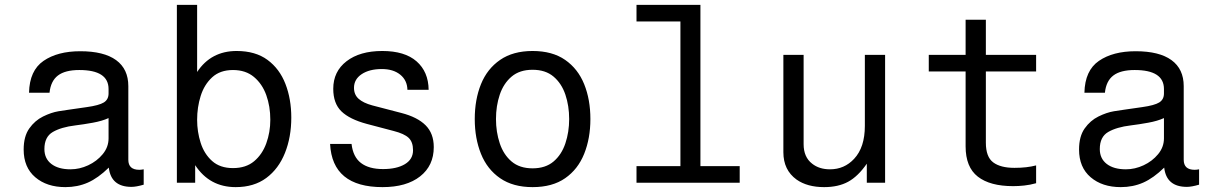

<svg xmlns="http://www.w3.org/2000/svg" viewBox="-20 -749 4984 787"><path d="M569 -55V8Q538 17 519 17Q435 17 426 -62Q382 -19 340 -0.5Q298 18 248 18Q172 18 124.5 -22.5Q77 -63 77 -136Q77 -190 100 -222.5Q123 -255 156.5 -271.5Q190 -288 220 -293Q234 -295 263 -299.5Q292 -304 336 -310Q386 -317 405.5 -329Q425 -341 425 -366V-384Q425 -462 305 -462Q247 -462 217.5 -439.5Q188 -417 183 -369H99Q101 -460 158.5 -499.5Q216 -539 309 -539Q406 -539 456 -502.5Q506 -466 506 -396V-94Q506 -53 551 -53Q559 -53 569 -55ZM425 -182V-265Q399 -253 360.5 -246Q322 -239 289 -235Q231 -228 196.5 -208Q162 -188 162 -138Q162 -99 190.5 -77Q219 -55 269 -55Q306 -55 341.5 -71.5Q377 -88 401 -117Q425 -146 425 -182Z M705 0V-729H788V-454Q845 -540 950 -540Q1027 -540 1076.5 -503.5Q1126 -467 1150 -405Q1174 -343 1174 -267Q1174 -187 1148 -122Q1122 -57 1071.5 -19.5Q1021 18 946 18Q839 18 780 -72V0ZM935 -462Q882 -462 849.5 -432Q817 -402 802.5 -355.5Q788 -309 788 -258Q788 -209 802.5 -163.5Q817 -118 849.5 -89Q882 -60 935 -60Q988 -60 1021.5 -88Q1055 -116 1071.5 -161.5Q1088 -207 1088 -258Q1088 -313 1071.5 -359Q1055 -405 1021 -433.5Q987 -462 935 -462Z M1737 -381H1650Q1649 -420 1620.5 -443Q1592 -466 1545 -466Q1494 -466 1462.5 -445Q1431 -424 1431 -389Q1431 -361 1450 -344Q1469 -327 1506 -317L1625 -286Q1691 -269 1724.5 -235.5Q1758 -202 1758 -146Q1758 -70 1702 -26Q1646 18 1548 18Q1342 18 1333 -159H1421Q1427 -106 1459.5 -81Q1492 -56 1550 -56Q1606 -56 1639.5 -76Q1673 -96 1673 -133Q1673 -167 1655 -184Q1637 -201 1594 -212L1484 -241Q1413 -260 1379.5 -292.5Q1346 -325 1346 -385Q1346 -456 1400.5 -498Q1455 -540 1547 -540Q1639 -540 1687.5 -497.5Q1736 -455 1737 -381Z M2163 -540Q2244 -540 2296.5 -503.5Q2349 -467 2374.5 -404Q2400 -341 2400 -261Q2400 -182 2374.5 -118.5Q2349 -55 2296.5 -18.5Q2244 18 2163 18Q2083 18 2030 -18.5Q1977 -55 1951.5 -118.5Q1926 -182 1926 -261Q1926 -341 1951.5 -404Q1977 -467 2030 -503.5Q2083 -540 2163 -540ZM2163 -463Q2110 -463 2077 -435Q2044 -407 2028.5 -361Q2013 -315 2013 -261Q2013 -208 2028.5 -161.5Q2044 -115 2077 -87Q2110 -59 2163 -59Q2216 -59 2249 -87Q2282 -115 2297.5 -161.5Q2313 -208 2313 -261Q2313 -315 2297.5 -361Q2282 -407 2249 -435Q2216 -463 2163 -463Z M2851 -729V-68H3012V0H2589V-68H2769V-661H2589V-729Z M3608 -524V0H3533V-78Q3497 -26 3456.5 -4Q3416 18 3358 18Q3289 18 3245 -13Q3191 -52 3191 -125V-524H3274V-158Q3274 -105 3309 -78Q3338 -55 3382 -55Q3441 -55 3481 -98Q3525 -145 3525 -233V-524Z M4021 -524H4227V-456H4021V-164Q4021 -106 4051 -83.5Q4081 -61 4138 -61Q4164 -61 4186 -63.5Q4208 -66 4227 -71V2Q4202 9 4178 11.5Q4154 14 4133 14Q4038 14 3988 -25Q3938 -64 3938 -149V-456H3787V-524H3938V-668H4021Z M4895 -55V8Q4864 17 4845 17Q4761 17 4752 -62Q4708 -19 4666 -0.5Q4624 18 4574 18Q4498 18 4450.5 -22.5Q4403 -63 4403 -136Q4403 -190 4426 -222.5Q4449 -255 4482.5 -271.5Q4516 -288 4546 -293Q4560 -295 4589 -299.5Q4618 -304 4662 -310Q4712 -317 4731.5 -329Q4751 -341 4751 -366V-384Q4751 -462 4631 -462Q4573 -462 4543.5 -439.5Q4514 -417 4509 -369H4425Q4427 -460 4484.5 -499.5Q4542 -539 4635 -539Q4732 -539 4782 -502.5Q4832 -466 4832 -396V-94Q4832 -53 4877 -53Q4885 -53 4895 -55ZM4751 -182V-265Q4725 -253 4686.5 -246Q4648 -239 4615 -235Q4557 -228 4522.5 -208Q4488 -188 4488 -138Q4488 -99 4516.5 -77Q4545 -55 4595 -55Q4632 -55 4667.5 -71.5Q4703 -88 4727 -117Q4751 -146 4751 -182Z"/></svg>

Font: Fragment Mono
Style: Regular
Weight: 400
Monospace: yes
Designer: Wei Huang based on Nimbus Sans by URW Studio, based on Helvetica by Max Miedinger.
Foundry: Wei Huang
Version: Version 1.021; ttfautohint (v1.8.4.7-5d5b)